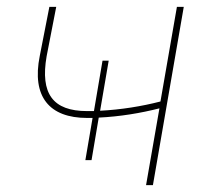

<svg xmlns="http://www.w3.org/2000/svg" viewBox="-20 -540 607 560"><path d="M234 -196H250L229 -73H247L268 -197C330 -200 390 -210 445 -224L406 0H426L516 -520H496L448 -244C394 -230 332 -220 272 -217L297 -363H279L254 -216H234C134 -216 97 -267 116 -376L144 -520H124L96 -377C72 -258 124 -196 234 -196Z"/></svg>

Font: Fixel Display 20240404 Thin
Style: Italic
Weight: 100
Italic angle: -10°
Designer: AlfaBravo + MacPaw
Foundry: Kyrylo Tkachov, Marchela Mozhyna, Serhii Makarenko, Maria Weinstein, Zakhar Kryvoshyya
Version: Version 1.211;Glyphs 3.2 (3225)